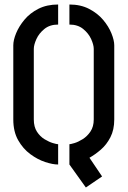

<svg xmlns="http://www.w3.org/2000/svg" viewBox="-20 -725 567 852"><path d="M361 107 288 5V-85Q293 -85 310 -90Q327 -95 347 -107.5Q367 -120 381.5 -141.5Q396 -163 396 -195V-508Q396 -526 384.5 -551.5Q373 -577 349 -596.5Q325 -616 288 -616V-705Q338 -705 375.5 -685.5Q413 -666 437.5 -637Q462 -608 474.5 -577Q487 -546 487 -524V-195Q487 -149 470 -116Q453 -83 427.5 -61Q402 -39 377 -25L433 58ZM238 5Q214 5 180.5 -6Q147 -17 114.5 -41Q82 -65 60.5 -103Q39 -141 39 -195V-524Q39 -547 51.5 -577.5Q64 -608 88.5 -637.5Q113 -667 150.5 -686Q188 -705 238 -705V-616Q201 -616 177 -596.5Q153 -577 141.5 -551.5Q130 -526 130 -508V-195Q130 -162 144 -140.5Q158 -119 178 -107Q198 -95 215 -90Q232 -85 238 -85Z"/></svg>

Font: Stick No Bills Medium
Style: Regular
Weight: 500
Version: Version 2.000